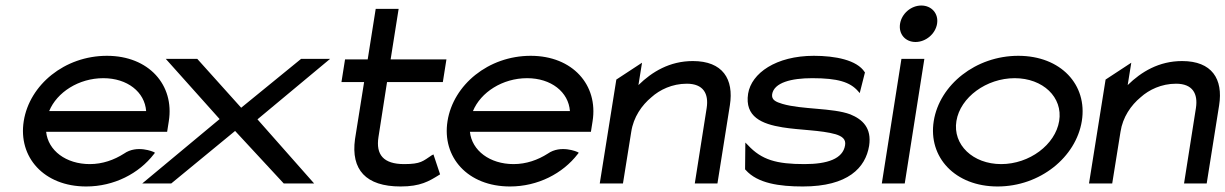

<svg xmlns="http://www.w3.org/2000/svg" viewBox="-20 -664 4436 695"><path d="M66 -226C45 -95 139 11 292 11C393 11 483 -36 537 -106L541 -111L536 -114C536 -114 476 -141 429 -108C393 -85 351 -70 305 -70C219 -70 154 -119 147 -187H585L591 -225C612 -356 519 -462 367 -462C214 -462 87 -357 66 -226ZM158 -262C186 -330 265 -381 354 -381C441 -381 504 -331 509 -262Z M495 0H600L831 -190L1007 0H1117L912 -232L1175 -451H1070L853 -274L694 -451H580L775 -233Z M1216 -367H1298L1265 -160C1250 -50 1304 11 1430 11C1502 11 1533 -8 1570 -31L1573 -33L1549 -105L1543 -102C1511 -81 1504 -70 1443 -70C1368 -70 1340 -104 1350 -168L1381 -367H1583L1596 -449H1394L1423 -632H1340L1311 -449H1229Z M1600 -226C1579 -95 1673 11 1826 11C1927 11 2017 -36 2071 -106L2075 -111L2070 -114C2070 -114 2010 -141 1963 -108C1927 -85 1885 -70 1839 -70C1753 -70 1688 -119 1681 -187H2119L2125 -225C2146 -356 2053 -462 1901 -462C1748 -462 1621 -357 1600 -226ZM1692 -262C1720 -330 1799 -381 1888 -381C1975 -381 2038 -331 2043 -262Z M2151 0H2235L2265 -187C2273 -240 2303 -283 2338 -312C2368 -339 2413 -361 2466 -361C2526 -361 2546 -325 2538 -273L2495 0H2577L2622 -283C2637 -378 2596 -443 2488 -443C2404 -443 2340 -404 2291 -356L2304 -437L2211 -376Z M2688 -325C2675 -241 2738 -215 2813 -203C2874 -193 2953 -193 3005 -178C3027 -171 3043 -161 3039 -138C3031 -89 2975 -70 2892 -70C2791 -70 2737 -85 2687 -139L2678 -148L2677 -51L2679 -49C2722 0 2802 11 2886 11C3050 11 3113 -57 3126 -136C3136 -201 3102 -232 3058 -250C2994 -274 2883 -267 2812 -288C2789 -295 2772 -302 2775 -323C2782 -365 2844 -381 2920 -381C3013 -381 3057 -367 3086 -334L3092 -327L3111 -402L3110 -403C3082 -447 3003 -462 2926 -462C2789 -462 2700 -399 2688 -325Z M3238 -578C3232 -541 3257 -512 3294 -512C3331 -512 3366 -541 3372 -578C3378 -615 3352 -644 3315 -644C3278 -644 3244 -615 3238 -578ZM3172 0H3255L3326 -451H3243Z M3360 -226C3339 -95 3437 11 3591 11C3745 11 3875 -95 3896 -226C3917 -357 3820 -462 3666 -462C3512 -462 3381 -357 3360 -226ZM3442 -226C3456 -312 3551 -381 3653 -381C3755 -381 3828 -312 3814 -226C3800 -140 3706 -70 3604 -70C3502 -70 3428 -140 3442 -226Z M3922 0H4006L4036 -187C4044 -240 4074 -283 4109 -312C4139 -339 4184 -361 4237 -361C4297 -361 4317 -325 4309 -273L4266 0H4348L4393 -283C4408 -378 4367 -443 4259 -443C4175 -443 4111 -404 4062 -356L4075 -437L3982 -376Z"/></svg>

Font: Charger Pro
Style: BdExtObl
Weight: 700
Designer: Jasper
Foundry: Cannot Into Space Fonts
Version: Version 1.09